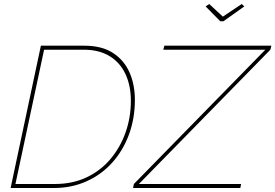

<svg xmlns="http://www.w3.org/2000/svg" viewBox="-20 -938 1374 958"><path d="M648 -20 1304 -690H795L800 -710H1334L1329 -690L673 -20H1183L1179 0H644ZM184 -710H401Q488 -710 543.5 -674Q599 -638 626 -577Q653 -516 653 -440Q653 -346 623 -265.5Q593 -185 539 -125.5Q485 -66 411 -33Q337 0 250 0H33ZM254 -20Q343 -20 413 -53.5Q483 -87 532 -145.5Q581 -204 607 -278.5Q633 -353 633 -435Q633 -510 606.5 -567.5Q580 -625 527.5 -657.5Q475 -690 397 -690H200L57 -20ZM1006 -906 1024 -918 1092 -855 1186 -918 1199 -906 1095 -832H1079Z"/></svg>

Font: Raleway Thin Thin
Style: Italic
Weight: 250
Italic angle: -12°
Version: Version 4.026